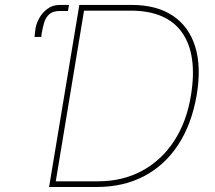

<svg xmlns="http://www.w3.org/2000/svg" viewBox="-20 -747 857 767"><path d="M366.5 0H176.1L296.9 -727.3H505.7Q605.8 -727.3 670.5 -684.1Q735.1 -641 759.9 -560.2Q784.8 -479.4 765.6 -366.5Q745.7 -250.7 691.9 -168.7Q638.1 -86.6 555.6 -43.3Q473 0 366.5 0ZM202.8 -22.7H370.7Q469.8 -22.7 547.4 -64.6Q625 -106.5 675.4 -183.6Q725.9 -260.7 742.9 -366.5Q769.2 -528.4 707.6 -616.5Q646 -704.5 501.4 -704.5H315.7ZM117.9 -599.4 120.7 -625Q122.9 -647.4 134.9 -671Q147 -694.6 168.3 -710.9Q189.6 -727.3 218.8 -727.3H255.7L251.4 -703.1H218.8Q191.1 -703.1 176.7 -690Q162.3 -676.8 156.2 -656.1Q150.2 -635.3 146.3 -612.2L144.9 -599.4Z"/></svg>

Font: Inter UI Thin
Style: Italic
Weight: 100
Italic angle: -9.39999°
Designer: Rasmus Andersson
Foundry: rsms
Version: 3.2;8d6f07862